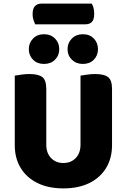

<svg xmlns="http://www.w3.org/2000/svg" viewBox="-20 -1028 704 1066"><path d="M332 18Q248 18 187.5 -12Q127 -42 94.5 -96Q62 -150 62 -222V-283H237V-225Q237 -178 263.5 -150.5Q290 -123 332 -123Q374 -123 400.5 -150.5Q427 -178 427 -225V-283H602V-222Q602 -150 569.5 -96Q537 -42 476.5 -12Q416 18 332 18ZM237 -256H62V-608Q74 -610 97.5 -613.5Q121 -617 143 -617Q193 -617 215 -600Q237 -583 237 -534ZM602 -254H427V-608Q439 -610 462.5 -613.5Q486 -617 508 -617Q558 -617 580 -600Q602 -583 602 -534ZM309 -755Q309 -720 285.5 -696.5Q262 -673 224 -673Q187 -673 163.5 -696.5Q140 -720 140 -755Q140 -790 163.5 -814Q187 -838 224 -838Q262 -838 285.5 -814Q309 -790 309 -755ZM524 -755Q524 -720 501 -696.5Q478 -673 440 -673Q403 -673 379 -696.5Q355 -720 355 -755Q355 -790 379 -814Q403 -838 440 -838Q478 -838 501 -814Q524 -790 524 -755ZM454 -893H175Q171 -902 166 -917Q161 -932 161 -948Q161 -981 174.5 -994.5Q188 -1008 210 -1008H489Q496 -998 499.5 -983.5Q503 -969 503 -952Q503 -919 490 -906Q477 -893 454 -893Z"/></svg>

Font: Baloo Bhaijaan 2 ExtraBold
Style: Regular
Weight: 800
Designer: Sanskriti Dholi, Noopur Datye and Ek Type
Foundry: Ek Type
Version: Version 1.701